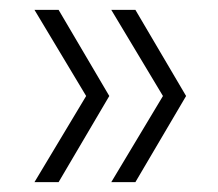

<svg xmlns="http://www.w3.org/2000/svg" viewBox="-20 -490 443 390"><path d="M99 -120H50L155 -295L50 -470H99L202 -295ZM255 -120H206L311 -295L206 -470H255L358 -295Z"/></svg>

Font: DM Sans 20pt ExtraLight
Style: Regular
Weight: 250
Version: Version 4.004;gftools[0.9.30]